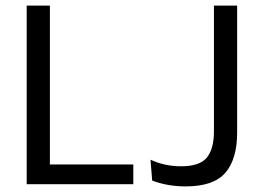

<svg xmlns="http://www.w3.org/2000/svg" viewBox="-20 -659 940 687"><path d="M158.5 0H75.5V-639H158.5ZM120 -70.5H457V0H120ZM644 8Q611.5 8 580.5 2.5Q549.5 -3 524.5 -13L518.5 -87.5Q544.5 -75.5 571.8 -69.8Q599 -64 627.5 -64Q694.5 -64 720 -95Q745.5 -126 745.5 -189.5V-639H828.5V-184.5Q828.5 -90 786.5 -41Q744.5 8 644 8Z"/></svg>

Font: Anek Latin Medium
Style: Regular
Weight: 400
Version: Version 1.003